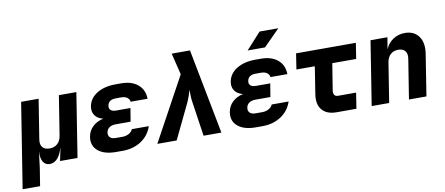

<svg xmlns="http://www.w3.org/2000/svg" viewBox="-86 -1114 3765 1623"><g transform="rotate(-10 1797.0 -302.5)"><path d="M-6 180 110 -550H260L206 -210Q199 -167 218.5 -143.5Q238 -120 279 -120Q320 -120 346.5 -143.5Q373 -167 380 -210L434 -550H584L497 0H347L369 -105H367Q352 -51 323.5 -20.5Q295 10 258 10Q221 10 202 -20.5Q183 -51 186 -105H185L168 30L144 180Z M884 7H827Q726 7 673 -37.5Q620 -82 632 -157Q640 -208 677 -243Q714 -278 769 -289Q723 -300 700 -331Q677 -362 684 -407Q695 -476 759.5 -516.5Q824 -557 922 -557H968Q1060 -557 1113 -512Q1166 -467 1167 -390H1022Q1019 -413 1000 -426.5Q981 -440 950 -440H904Q839 -440 831 -389Q827 -365 842 -351.5Q857 -338 888 -338H1011L992 -224H863Q830 -224 809 -209Q788 -194 784 -168Q780 -141 796 -125.5Q812 -110 845 -110H902Q933 -110 957.5 -123.5Q982 -137 992 -160H1137Q1112 -83 1044 -38Q976 7 884 7Z M1182 0 1479 -545 1434 -730H1591L1732 0H1579L1535 -297Q1531 -320 1530 -351.5Q1529 -383 1529 -403Q1524 -383 1513 -352Q1502 -321 1491 -297L1348 0Z M2084 7H2027Q1926 7 1873 -37.5Q1820 -82 1832 -157Q1840 -208 1877 -243Q1914 -278 1969 -289Q1923 -300 1900 -331Q1877 -362 1884 -407Q1895 -476 1959.5 -516.5Q2024 -557 2122 -557H2168Q2260 -557 2313 -512Q2366 -467 2367 -390H2222Q2219 -413 2200 -426.5Q2181 -440 2150 -440H2104Q2039 -440 2031 -389Q2027 -365 2042 -351.5Q2057 -338 2088 -338H2211L2192 -224H2063Q2030 -224 2009 -209Q1988 -194 1984 -168Q1980 -141 1996 -125.5Q2012 -110 2045 -110H2102Q2133 -110 2157.5 -123.5Q2182 -137 2192 -160H2337Q2312 -83 2244 -38Q2176 7 2084 7ZM2071 -645 2198 -785H2359L2220 -645Z M2721 0Q2637 0 2597 -48Q2557 -96 2570 -180L2607 -415H2449L2470 -550H2983L2962 -415H2757L2720 -185Q2717 -163 2726 -149Q2735 -135 2757 -135H2912L2891 0Z M3022 0 3109 -550H3254L3237 -448Q3257 -499 3302 -529.5Q3347 -560 3404 -560Q3484 -560 3523.5 -504Q3563 -448 3548 -355L3492 0H3342L3396 -340Q3403 -383 3384 -406.5Q3365 -430 3325 -430Q3285 -430 3259 -406.5Q3233 -383 3226 -340L3172 0Z"/></g></svg>

Font: JetBrains Mono NL ExtraBold
Style: Italic
Weight: 800
Italic angle: -9°
Monospace: yes
Designer: Philipp Nurullin, Konstantin Bulenkov
Foundry: JetBrains
Version: Version 2.305; ttfautohint (v1.8.4.7-5d5b)